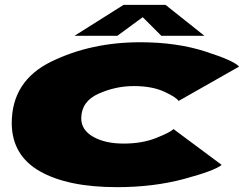

<svg xmlns="http://www.w3.org/2000/svg" viewBox="-20 -766 1030 793"><path d="M463 7Q614 7 740.5 -27Q867 -61 895.5 -85L696.5 -233Q684.5 -220 626 -196.5Q567.5 -173 490.5 -173Q414.5 -173 365 -201Q315.5 -229 315.5 -278Q316.5 -347.5 387 -379Q457.5 -410.5 532.5 -410.5Q608.5 -410.5 659 -387Q709.5 -363.5 717.5 -349L967.5 -491Q947 -515 828.5 -553.2Q710 -591.5 559 -591.5Q356 -591.5 192.2 -511.8Q28.5 -432 28.5 -257Q29.5 -124 144.8 -58.5Q260 7 463 7ZM287.5 -618H464.5L569.5 -695L646.5 -618H824.5L663.5 -746H490.5Z"/></svg>

Font: Anybody ExtraExpanded Black
Style: Italic
Weight: 900
Width: 8
Italic angle: -10°
Version: Version 1.113;gftools[0.9.25]